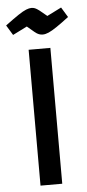

<svg xmlns="http://www.w3.org/2000/svg" viewBox="-60 -848 399 880"><g transform="rotate(-5 140.0 -407.5)"><path d="M90 -625H190V0H90ZM161 -689Q152 -689 143.5 -692Q135 -695 123.5 -704.5Q112 -714 91 -732L25 -699L-3 -745Q36 -774 58.5 -789Q81 -804 95 -809.5Q109 -815 119 -815Q128 -815 135.5 -812Q143 -809 155 -800Q167 -791 189 -772L255 -805L283 -759Q249 -733 226 -717.5Q203 -702 188 -695.5Q173 -689 161 -689Z"/></g></svg>

Font: Changa
Style: Regular
Weight: 400
Designer: Eduardo Rodriguez Tunni
Foundry: Eduardo Rodriguez Tunni
Version: Version 3.003